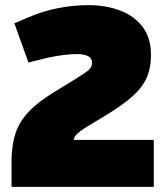

<svg xmlns="http://www.w3.org/2000/svg" viewBox="-20 -729 655 749"><path d="M25 0V-98Q25 -160 39.5 -206Q54 -252 90 -291Q126 -330 190 -369L265 -415Q297 -435 318 -449.5Q339 -464 339 -483Q339 -503 322.5 -510.5Q306 -518 283 -518Q250 -518 210.5 -512Q171 -506 122 -493L91 -485L36 -638L85 -659Q144 -685 205 -697Q266 -709 325 -709Q393 -709 448.5 -688Q504 -667 536.5 -624Q569 -581 569 -515Q569 -464 552 -425.5Q535 -387 496 -352.5Q457 -318 391 -278L310 -229Q294 -219 280 -206Q266 -193 266 -172V-159L240 -183H580V0Z"/></svg>

Font: REM Black
Style: Regular
Weight: 900
Designer: Octavio Pardo
Foundry: Ashler Design
Version: Version 1.005;gftools[0.9.28]